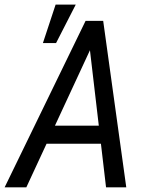

<svg xmlns="http://www.w3.org/2000/svg" viewBox="-52 -800 632 820"><path d="M358.9 -643.1 60.5 0H-32.2L313.5 -710.9H371.6ZM400.9 0 324.2 -653.3 333.5 -710.9H388.7L487.3 0ZM445.8 -263.2 432.1 -186H99.1L112.8 -263.2ZM131.3 -616.2 185.5 -780.3H271.5L187.5 -616.2Z"/></svg>

Font: Roboto Condensed
Style: Italic
Weight: 400
Italic angle: -12°
Designer: Christian Robertson
Foundry: Google
Version: Version 3.0